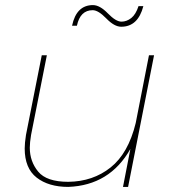

<svg xmlns="http://www.w3.org/2000/svg" viewBox="-20 -734 686 754"><path d="M456 -629Q429 -629 397.5 -661.5Q366 -694 344 -694Q295 -694 282 -633H263Q280 -714 345 -714Q372 -714 403.5 -681.5Q435 -649 457 -649Q477.5 -649 495.5 -663.2Q513.5 -677.5 524 -710H543Q522 -629 456 -629ZM483 0H463L492 -149Q411 -6 248 0Q171 0 124 -36.5Q77 -73 77 -151Q77 -172 82 -204L144 -517H164L102 -204Q97 -174 97 -154Q97 -100 130 -60Q163 -20 248 -20Q345 -21 414.5 -76.5Q484 -132 513 -251L565 -517H585Z"/></svg>

Font: Argentum Sans Thin
Style: Italic
Weight: 100
Italic angle: -11°
Designer: Julieta Ulanovsky (font), Cristiano Sobral (main changes and remaster)
Foundry: Julieta Ulanovsky (font), Cristiano Sobral (main changes and remaster)
Version: Version 2.007;June 15, 2022;FontCreator 14.0.0.2814 64-bit; 